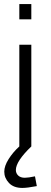

<svg xmlns="http://www.w3.org/2000/svg" viewBox="-20 -720 249 944"><path d="M134 -625H75V-700H134ZM161 195Q114 204 90 204Q47 204 24 179.5Q1 155 1 124Q1 96 22.5 62Q44 28 75 0V-500H134V0Q58 73 58 116Q58 132 69.5 143Q81 154 102 154Q119 154 152 147Z"/></svg>

Font: Cairo Light
Style: Regular
Weight: 300
Designer: Mohamed Gaber, Accademia di Belle Arti di Urbino and others
Foundry: Kief Type Foundry, Accademia di Belle Arti di Urbino and others
Version: Version 3.011